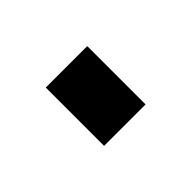

<svg xmlns="http://www.w3.org/2000/svg" viewBox="-42 -213 298 298"><g transform="rotate(-45 106.5 -64.0)"><path d="M152 -128H61V0H152Z"/></g></svg>

Font: RT Raleway SemiBold
Style: Regular
Weight: 400
Designer: Matt McInerney, Pablo Impallari, Rodrigo Fuenzalida — Edited by Milan Moffatt in April 2016
Foundry: Matt McInerney, Pablo Impallari, Rodrigo Fuenzalida — Edited by Milan Moffatt in April 2016
Version: Version 3.001